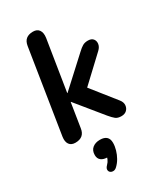

<svg xmlns="http://www.w3.org/2000/svg" viewBox="-238 -808 1013 1178"><g transform="rotate(-30 268.0 -219.0)"><path d="M88 8Q59 8 45.5 -11Q32 -30 37 -64L130 -653Q135 -684 153 -698.5Q171 -713 202 -713Q231 -713 244.5 -693.5Q258 -674 253 -639L196 -281H198L393 -460Q413 -479 428.5 -488Q444 -497 466 -497Q491 -497 502.5 -483Q514 -469 511.5 -448.5Q509 -428 490 -410L294 -226V-280L453 -80Q469 -60 467.5 -39.5Q466 -19 452 -5.5Q438 8 414 8Q388 8 373.5 -3.5Q359 -15 339 -39L189 -223H187L160 -52Q151 8 88 8ZM228 262Q216 274 203 274.5Q190 275 181.5 268Q173 261 173 249Q173 237 186 224Q200 210 206.5 194.5Q213 179 215 163L216 184Q185 184 168.5 171Q152 158 152 133Q152 101 172.5 84Q193 67 226 67Q256 67 271.5 81Q287 95 287 123Q287 147 279.5 173Q272 199 259 222Q246 245 228 262Z"/></g></svg>

Font: Nunito ExtraLight
Style: Italic
Weight: 200
Italic angle: -9°
Designer: Vernon Adams
Foundry: Vernon Adams
Version: Version 3.602